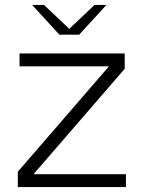

<svg xmlns="http://www.w3.org/2000/svg" viewBox="-20 -756 579 776"><path d="M110 -736 220 -615.8H300L410 -736H362L260 -639.4L158 -736ZM52 0H489V-52H115.5L484 -478V-540H59V-488H420.6L52 -62Z"/></svg>

Font: Resamitz
Style: Regular
Weight: 500
Designer: gluk
Foundry: gluk
Version: Version 0.047